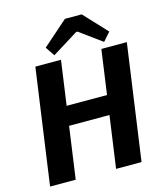

<svg xmlns="http://www.w3.org/2000/svg" viewBox="-131 -1010 948 1107"><g transform="rotate(-15 343.0 -456.0)"><path d="M279 -690 182 0H29L126 -690ZM493 -425 477 -310H217L233 -425ZM672 -690 575 0H423L520 -690ZM462 -912 590 -775 546 -725 413 -822H405L249 -725L212 -780L362 -912Z"/></g></svg>

Font: Exo 2
Style: Bold Italic
Weight: 700
Italic angle: -8°
Designer: Natanael Gama
Foundry: Natanael Gama
Version: Version 2.010